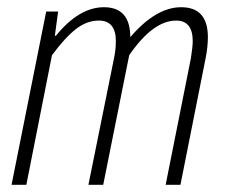

<svg xmlns="http://www.w3.org/2000/svg" viewBox="-20 -512 640 532"><path d="M12 0 108 -480H141L132 -413H135Q199 -492 268 -492Q341 -492 341 -409Q412 -492 482 -492Q556 -492 556 -409Q556 -383 550 -352L480 0H439L509 -351Q514 -383 514 -398Q514 -455 468 -455Q404 -455 338 -359L266 0H225L296 -351Q301 -375 301 -398Q301 -455 254 -455Q221 -455 191 -432Q161 -409 124 -359L53 0Z"/></svg>

Font: TypoPRO Source Code Pro
Style: Italic
Weight: 300
Italic angle: -11°
Monospace: yes
Designer: Paul D. Hunt, Teo Tuominen
Foundry: Adobe Systems Incorporated
Version: Version 1.030;PS 1.0;hotconv 1.0.84;makeotf.lib2.5.63406